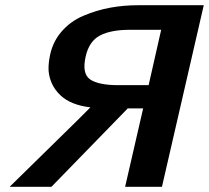

<svg xmlns="http://www.w3.org/2000/svg" viewBox="-20 -715 800 735"><path d="M17 0 274 -252 326 -304Q250 -313 210.5 -351Q171 -389 166 -444Q165 -466 169 -490Q178 -549 213 -591Q248 -633 299 -654.5Q350 -676 401.5 -685.5Q453 -695 508 -695H760L600 0H459L528 -300H469L323 -150Q224 -49 177 0ZM308 -499Q293 -433 325 -411Q357 -389 433 -389H549L597 -601H479Q404 -601 362.5 -579Q321 -557 308 -499Z"/></svg>

Font: Coval
Style: ExtraBold Italic
Weight: 800
Foundry: Context Ltd
Version: Version 001.000